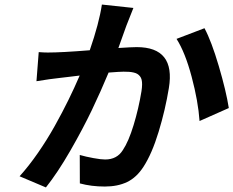

<svg xmlns="http://www.w3.org/2000/svg" viewBox="-20 -787 1026 844"><path d="M427.9 -767 566.4 -752.1Q546.2 -702.8 535.5 -674Q533 -665.8 500.4 -576Q559.7 -579.9 581 -579.9Q752.1 -579.9 722.3 -399.9Q706.7 -304.3 677.4 -207.9Q648.1 -111.5 610.8 -54Q580.6 -7.1 539.1 13Q497.5 33 440.7 33Q381.4 33 331 19.2L330.6 -105.8Q357.6 -98 390.8 -92Q424 -85.9 442.1 -85.9Q494.3 -85.9 519.9 -127.1Q545.1 -164.4 567.3 -237.2Q589.5 -310 601.9 -386Q604.4 -402.3 604.6 -414.8Q604.8 -427.2 602.6 -436.3Q600.5 -445.3 595.3 -451.7Q590.2 -458.1 583.8 -462Q577.4 -465.9 567.5 -468.2Q557.5 -470.5 547.4 -471.2Q537.3 -471.9 523.1 -471.9Q507.5 -471.9 457.4 -468Q423.3 -386 384.1 -303.8Q344.8 -221.6 289.1 -124.6Q233.3 -27.7 181.8 36.9L66.1 -12.1Q106.5 -56.8 146.7 -114.7Q186.8 -172.6 220.7 -233.3Q254.6 -294 280.9 -347.7Q307.2 -401.3 330.3 -454.9Q311.8 -452.8 283.4 -449.2Q255 -445.7 247.5 -445Q200.3 -440 140.3 -430L150.2 -557.9Q173.3 -556.1 190 -556.1Q251.1 -556.1 374.6 -566.1Q415.8 -685.7 427.9 -767ZM756 -616.1 878.9 -663Q909.4 -606.2 941.8 -496.4Q974.1 -386.7 985.8 -312.1L857.2 -255Q851.2 -341.3 822.6 -449Q794 -556.8 756 -616.1Z"/></svg>

Font: Karasuma Gothic
Style: Bold Italic
Weight: 700
Italic angle: 9.39998°
Designer: Rasmus Andersson / Ryoko Nishizuka
Foundry: Genbu
Version: Version 1.00